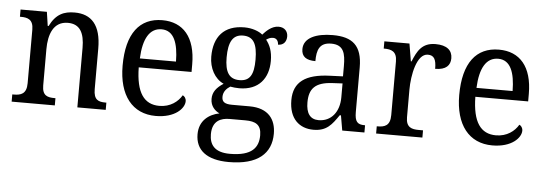

<svg xmlns="http://www.w3.org/2000/svg" viewBox="-51 -720 3153 1112"><g transform="rotate(5 1525.5 -164.0)"><path d="M25 0H276V-42H271C231 -42 199 -49 199 -109V-320C199 -406 226 -483 310 -483C381 -483 407 -432 407 -346V0H572V-42H567C526 -42 498 -51 498 -114V-350C498 -487 441 -546 344 -546C282 -546 236 -527 200 -455H195L183 -536H30V-494H35C75 -494 108 -485 108 -426V-114C108 -51 74 -42 33 -42H25Z M863 10C976 10 1029 -49 1029 -90C1029 -107 1019 -119 1009 -123C987 -85 943 -50 879 -50C790 -50 743 -115 741 -262H1048V-306C1048 -464 975 -546 854 -546C722 -546 647 -451 647 -264C647 -91 727 10 863 10ZM953 -314H743C748 -430 785 -493 854 -493C926 -493 952 -421 953 -314Z M1308 239C1476 239 1554 168 1554 53C1554 -29 1511 -93 1400 -93H1298C1253 -93 1239 -107 1239 -134C1239 -164 1258 -184 1279 -197C1292 -194 1316 -192 1331 -192C1445 -192 1500 -265 1500 -365C1500 -423 1484 -458 1462 -486C1474 -494 1485 -500 1501 -500C1524 -500 1533 -481 1533 -463C1567 -463 1582 -487 1582 -515C1582 -543 1564 -567 1528 -567C1486 -567 1454 -532 1437 -513C1416 -531 1376 -546 1331 -546C1212 -546 1154 -476 1154 -361C1154 -294 1186 -234 1239 -210C1199 -184 1177 -157 1177 -117C1177 -74 1204 -49 1230 -37C1169 -25 1114 15 1114 94C1114 185 1178 239 1308 239ZM1328 -239C1268 -239 1243 -279 1243 -364C1243 -454 1268 -498 1327 -498C1388 -498 1411 -456 1411 -365C1411 -278 1389 -239 1328 -239ZM1310 191C1220 191 1191 147 1191 87C1191 9 1241 -10 1291 -10H1383C1443 -10 1476 8 1476 69C1476 139 1440 191 1310 191Z M1780 10C1857 10 1886 -30 1925 -87H1932L1947 0H2076V-42H2073C2031 -42 2016 -58 2016 -114V-373C2016 -500 1959 -546 1845 -546C1749 -546 1676 -516 1676 -450C1676 -406 1704 -387 1757 -387C1757 -451 1771 -496 1840 -496C1913 -496 1924 -446 1924 -373V-313L1848 -310C1707 -305 1638 -256 1638 -150C1638 -41 1699 10 1780 10ZM1805 -48C1755 -48 1732 -83 1732 -145C1732 -223 1765 -264 1867 -269L1925 -272V-191C1925 -106 1878 -48 1805 -48Z M2144 0H2413V-42H2388C2348 -42 2314 -50 2314 -109V-270C2314 -353 2338 -481 2403 -481C2439 -481 2452 -458 2452 -403C2515 -403 2540 -431 2540 -472C2540 -518 2508 -546 2442 -546C2363 -546 2337 -495 2312 -434H2308L2291 -536H2145V-494H2148C2188 -494 2222 -485 2222 -426V-114C2222 -51 2189 -42 2147 -42H2144Z M2820 10C2933 10 2986 -49 2986 -90C2986 -107 2976 -119 2966 -123C2944 -85 2900 -50 2836 -50C2747 -50 2700 -115 2698 -262H3005V-306C3005 -464 2932 -546 2811 -546C2679 -546 2604 -451 2604 -264C2604 -91 2684 10 2820 10ZM2910 -314H2700C2705 -430 2742 -493 2811 -493C2883 -493 2909 -421 2910 -314Z"/></g></svg>

Font: Noto Serif Thai SemiCondensed
Style: Regular
Weight: 400
Width: 4
Designer: Monotype Design Team
Foundry: Monotype Imaging Inc.
Version: Version 2.002